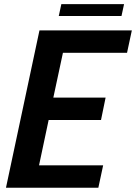

<svg xmlns="http://www.w3.org/2000/svg" viewBox="-20 -880 638 900"><path d="M463.5 -105 441 0H8L165 -737.5H598L575.5 -632.5H275L230 -422.5H475L453.5 -317.5H208L163 -105ZM255.5 -805 267.5 -860.5H561.5L549.5 -805Z"/></svg>

Font: Epilogue SemiBold
Style: Italic
Weight: 600
Italic angle: -12°
Designer: Tyler Finck
Foundry: Etcetera Type Co
Version: Version 2.111; ttfautohint (v1.8.3)